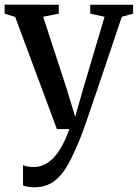

<svg xmlns="http://www.w3.org/2000/svg" viewBox="-22 -558 596 830"><path d="M126 251.5Q110.5 251.5 97.5 249.2Q84.5 247 77.5 243.5V156Q84 159.5 97.8 161.8Q111.5 164 125.5 164Q148.5 164 169.8 153.8Q191 143.5 210.2 123.2Q229.5 103 246.2 72.2Q263 41.5 278 0H224L43.5 -485L-2 -499V-538L232 -537.5V-499L164.5 -485.5L266 -175L303 -53L337.5 -174L430 -485.5L368 -499V-537.5H553.5V-499L504.5 -485.5Q478 -406 454 -335Q430 -264 409.8 -204.2Q389.5 -144.5 374 -98.8Q358.5 -53 348.2 -23.8Q338 5.5 334 15.5Q304.5 93.5 276 146.2Q247.5 199 212.2 225.2Q177 251.5 126 251.5Z"/></svg>

Font: Merriweather 60pt Medium
Style: Regular
Weight: 500
Version: Version 2.100